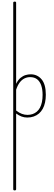

<svg xmlns="http://www.w3.org/2000/svg" viewBox="-20 -1440 675 2380"><path d="M161 920Q152 920 148 916Q144 912 144 905V-1405Q144 -1413 148.5 -1416.5Q153 -1420 163 -1420Q172 -1420 176 -1416.5Q180 -1413 180 -1405V-401Q204 -450 234.5 -475Q265 -500 297.5 -509.5Q330 -519 360 -519Q443 -519 495.5 -456.5Q548 -394 548 -266Q548 -214 538.5 -170Q529 -126 510 -91.5Q491 -57 463 -33Q435 -9 398.5 4Q362 17 318 17Q281 17 247.5 4.5Q214 -8 180 -33V905Q180 912 175.5 916Q171 920 161 920ZM180 -70Q217 -41 251.5 -28.5Q286 -16 321 -16Q355 -16 384 -26Q413 -36 436 -55.5Q459 -75 475 -104.5Q491 -134 499.5 -174Q508 -214 508 -263Q508 -332 491 -381.5Q474 -431 440 -457.5Q406 -484 353 -484Q317 -484 284.5 -468.5Q252 -453 225.5 -419Q199 -385 180 -328Z"/></svg>

Font: Playwrite BE WAL Thin
Style: Regular
Weight: 250
Version: Version 1.002